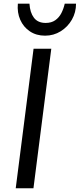

<svg xmlns="http://www.w3.org/2000/svg" viewBox="-20 -1008 427 1028"><path d="M159.1 0H64.2L159.7 -747H254.6ZM221.4 -817Q174.4 -817 140 -840.1Q105.6 -863.1 88.4 -902.1Q71.2 -941 75.6 -988.2H137.7Q140.6 -941 161.6 -913.1Q182.6 -885.2 224.6 -885.2Q255.4 -885.2 275.9 -899.7Q296.4 -914.1 308.5 -937.6Q320.5 -961.1 326.6 -988.2H387.1Q387.1 -941.5 364.8 -902.6Q342.5 -863.8 304.8 -840.4Q267.1 -817 221.4 -817Z"/></svg>

Font: Merriweather Sans Variable Regular
Style: Italic
Weight: 300
Italic angle: -8°
Designer: Eben Sorkin
Foundry: Eben Sorkin
Version: Version 2.001